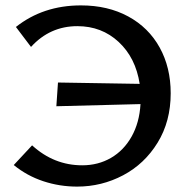

<svg xmlns="http://www.w3.org/2000/svg" viewBox="-20 -685 706 712"><path d="M613 -339Q613 -235 564.5 -156Q516 -77 436.5 -35Q357 7 266 7Q201 7 140.5 -13Q80 -33 31 -73L99 -146Q180 -72 285 -72Q344 -72 391.5 -99.5Q439 -127 468 -178.5Q497 -230 501 -299L189 -291L195 -379L498 -374Q483 -471 420 -529.5Q357 -588 267 -588Q165 -588 95 -511L39 -585Q140 -665 280 -665Q380 -665 455.5 -624Q531 -583 572 -509Q613 -435 613 -339Z"/></svg>

Font: Ysabeau SC Semibold
Style: Regular
Weight: 600
Designer: Christian Thalmann (Catharsis Fonts)
Version: Version 0.003